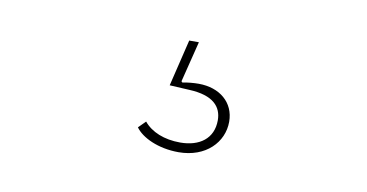

<svg xmlns="http://www.w3.org/2000/svg" viewBox="-36 -77 673 352"><g transform="rotate(10 300.0 99.5)"><path d="M309 202C360 202 391 169 391 131C391 95 363 72 324 72C315 72 303 73 294 75L292 73L311 -3H293L272 84L309 86C354 88 370 107 370 132C370 166 345 184 309 184C279 184 255 174 241 157L228 170C240 187 271 202 309 202Z"/></g></svg>

Font: IBM Plex Sans Thai Looped Thin
Style: Regular
Weight: 100
Designer: Mike Abbink, Paul van der Laan, Pieter van Rosmalen, Ben Mitchell, Mark Frömberg
Foundry: Bold Monday
Version: Version 1.1